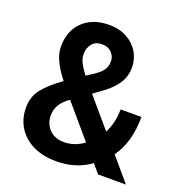

<svg xmlns="http://www.w3.org/2000/svg" viewBox="-132 -846 921 971"><g transform="rotate(20 328.0 -360.0)"><path d="M274 10Q202.7 10 149.7 -15.8Q96.7 -41.7 67.8 -88Q39 -134.3 39 -193.7Q39 -252 71.8 -294Q104.7 -336 172 -384Q135.7 -431 117.7 -468.7Q99.7 -506.3 99.7 -544.7Q99.7 -630 152.5 -680.2Q205.3 -730.3 293.3 -730.3Q346.7 -730.3 387.8 -708.2Q429 -686 451.3 -648.5Q473.7 -611 473.7 -566.3Q473.7 -518.3 448.5 -480Q423.3 -441.7 376.7 -408L329 -373.3L461.7 -218Q492 -276.7 492 -348H604Q604 -211.3 541.3 -124.7L647 0H497.3L457.7 -46.7Q419 -18 372.8 -4Q326.7 10 274 10ZM363 -559.7Q363 -585.7 343.8 -605.7Q324.7 -625.7 292.3 -625.7Q257.3 -625.7 238.8 -603.2Q220.3 -580.7 220.3 -547Q220.3 -525.3 231.8 -501.7Q243.3 -478 266.7 -447.7L308.3 -474.7Q339 -495.7 351 -514.7Q363 -533.7 363 -559.7ZM279.3 -94.3Q307 -94.3 334.2 -103.8Q361.3 -113.3 385 -131L235.3 -306.3L222.3 -297.3Q191.7 -271.7 181 -248Q170.3 -224.3 170.3 -200.3Q170.3 -154 199.7 -124.2Q229 -94.3 279.3 -94.3Z"/></g></svg>

Font: FreesentationVF
Style: Regular
Weight: 400
Designer: glyphs from Roboto by Christian Robertson / Hangul glyphs from Noto Sans CJK(Source Han Sans) by Jang Soo-young and Kang
Foundry: PT&
Version: Version 2.001;Glyphs 3.3.1 (3343)